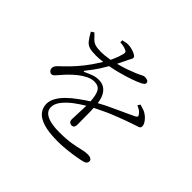

<svg xmlns="http://www.w3.org/2000/svg" viewBox="-177 -1045 1354 1354"><g transform="rotate(45 500.0 -367.5)"><path d="M175 -677 153 -663Q175 -624 191 -604Q207 -584 230 -576.5Q253 -569 295 -569Q328 -569 366 -574Q359 -563 352 -552Q324 -507 291 -465Q258 -423 224 -388Q189 -352 164 -329.5Q139 -307 139 -287Q140 -272 149 -263Q158 -254 170 -254Q180 -254 192.5 -267Q205 -280 220.5 -298.5Q236 -317 253 -334Q275 -357 303 -379.5Q331 -402 361.5 -417Q392 -432 420 -432Q462 -432 479 -403Q495 -376 499 -314Q462 -290 429 -266Q387 -236 356 -205Q325 -174 308 -143Q291 -112 291 -82Q291 -44 314 -14Q337 16 390.5 33Q444 50 535 50Q578 50 624 45Q670 40 707 33.5Q744 27 758 23Q782 17 787.5 8Q793 -1 793 -9Q793 -17 789 -22.5Q785 -28 775 -32Q765 -36 749 -36Q725 -36 693.5 -28Q662 -20 615 -12Q568 -4 494 -4Q447 -4 409.5 -12.5Q372 -21 351 -39.5Q330 -58 330 -87Q330 -120 354.5 -152.5Q379 -185 421 -218Q457 -245 500 -271Q500 -255 499 -238Q498 -203 496.5 -175Q495 -147 495 -133Q495 -114 504 -106.5Q513 -99 524 -99Q537 -99 543.5 -107.5Q550 -116 550 -132Q550 -151 549.5 -186Q549 -221 549 -260Q548 -280 547 -297Q570 -309 596 -321Q638 -342 682 -359.5Q726 -377 766.5 -392Q807 -407 839 -417Q858 -423 867 -426.5Q876 -430 879 -435Q882 -440 882 -448Q882 -461 874.5 -474Q867 -487 856 -499Q845 -511 833 -519Q822 -528 806 -534Q790 -540 765 -547L752 -529Q767 -522 780.5 -513.5Q794 -505 801 -495Q812 -483 810.5 -475.5Q809 -468 797 -462Q770 -449 736 -433.5Q702 -418 664 -400.5Q626 -383 589 -365Q565 -353 544 -341Q537 -396 512 -427Q483 -463 433 -463Q403 -463 374.5 -452Q346 -441 323 -430Q318 -427 316 -429.5Q314 -432 317 -437Q357 -487 383 -527Q400 -554 416 -582Q459 -590 500 -601Q552 -615 595 -630Q638 -645 661 -657Q673 -663 680 -669Q687 -675 687 -684Q687 -697 675 -702Q663 -707 649 -707Q637 -707 626.5 -700.5Q616 -694 583 -680Q559 -670 526 -658Q493 -646 454 -636Q449 -634 444 -633Q451 -646 457 -660Q469 -686 477 -701Q485 -719 490.5 -727Q496 -735 496 -745Q496 -754 486.5 -760.5Q477 -767 462 -773Q447 -779 431.5 -782Q416 -785 406 -785Q395 -786 381 -783Q367 -780 353 -777V-757Q370 -756 385 -753Q400 -750 408 -746Q423 -741 426.5 -734.5Q430 -728 427 -714Q419 -680 400 -638Q396 -630 392 -621Q384 -620 377 -619Q338 -612 305 -612Q268 -612 247 -618.5Q226 -625 211 -640Q196 -655 175 -677Z"/></g></svg>

Font: Early Summer Mincho Light
Style: Regular
Weight: 300
Designer: GuiWonder
Version: Version 1.002